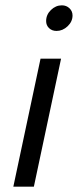

<svg xmlns="http://www.w3.org/2000/svg" viewBox="-20 -700 292 720"><path d="M153 -621Q153 -645 171 -662.5Q189 -680 212 -680Q229 -680 240.5 -669Q252 -658 252 -642Q252 -619 233.5 -601.5Q215 -584 192 -584Q175 -584 164 -594.5Q153 -605 153 -621ZM132 -480H209L107 0H30Z"/></svg>

Font: Prompt Light
Style: Italic
Weight: 300
Italic angle: -12°
Designer: Katatrad Team
Foundry: CadsonDemak
Version: Version 1.000